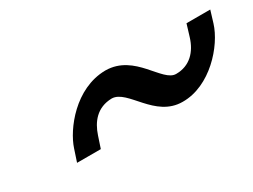

<svg xmlns="http://www.w3.org/2000/svg" viewBox="-30 -697 737 560"><g transform="rotate(-30 338.5 -416.5)"><path d="M209.8 -359 196.8 -320H116.8L130.4 -361C147.9 -415 220.2 -511 322.5 -512H323.5C421.2 -511 451 -399 497.3 -400C543.3 -400 571.8 -431 584.6 -473L596.8 -513H676.8L664.6 -473C645 -409 565.5 -319 472.8 -320C379.8 -320 350.8 -431 298.1 -432C247.8 -431 222.4 -397 209.8 -359Z"/></g></svg>

Font: Nordica Plus
Style: NordicaClassicLightObl
Weight: 300
Version: Version 1.01